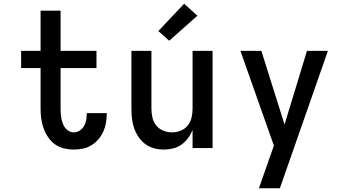

<svg xmlns="http://www.w3.org/2000/svg" viewBox="-20 -792 1840 1027"><path d="M374 8Q348 8 321.5 1.5Q295 -5 273.5 -20.5Q252 -36 237 -58.5Q222 -81 213 -106Q204 -131 200.5 -157.5Q197 -184 197 -210V-428H93V-520H197V-735H304V-520H496V-428H304V-210Q304 -197 305 -183.5Q306 -170 308.5 -157Q311 -144 316 -131Q321 -118 329 -107.5Q337 -97 349 -90.5Q361 -84 374 -84Q391 -84 406 -93.5Q421 -103 429.5 -118Q438 -133 441 -150Q444 -167 444 -184V-187H551V-182Q551 -158 546.5 -133.5Q542 -109 532 -87Q522 -65 505.5 -46Q489 -27 468 -14.5Q447 -2 423 3Q399 8 374 8Z M856 8Q829 8 803.5 1Q778 -6 757 -21.5Q736 -37 721 -59.5Q706 -82 697.5 -106.5Q689 -131 686 -157.5Q683 -184 683 -210V-520H790V-210Q790 -186 795.5 -162.5Q801 -139 816 -120.5Q831 -102 853.5 -93Q876 -84 900 -84Q924 -84 946.5 -93Q969 -102 984 -120.5Q999 -139 1004.5 -162.5Q1010 -186 1010 -210V-520H1117V0H1010V-97Q1001 -74 986 -53.5Q971 -33 950.5 -18.5Q930 -4 905.5 2Q881 8 856 8ZM885 -574 827 -626 965 -772 1036 -708Z M1365 215Q1379 175 1393 135Q1407 95 1421 55L1445 -13L1266 -520H1378L1502 -126L1622 -520H1734L1477 215Z"/></svg>

Font: Iosevka Semibold Extended
Style: Regular
Weight: 600
Width: 7
Monospace: yes
Designer: Belleve Invis
Foundry: Belleve Invis
Version: Version 32.5.0; ttfautohint (v1.8.4)